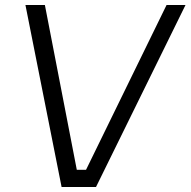

<svg xmlns="http://www.w3.org/2000/svg" viewBox="-20 -750 764 770"><path d="M227 0 82 -730H160L288 -69H325L648 -730H724L365 0Z"/></svg>

Font: Sora Light
Style: Italic
Weight: 300
Designer: Jonathan Barnbrook, Juli√°n Moncada
Version: Version 1.000